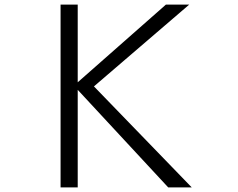

<svg xmlns="http://www.w3.org/2000/svg" viewBox="-20 -790 1040 840"><path d="M320 -397V30H245V-770H320V-430L706 -770H808L391 -412L819 30H716Z"/></svg>

Font: LINE Seed JP_TTF Regular
Style: Regular
Weight: 400
Designer: LINE & Fontrix & Fontworks
Version: Version 1.002